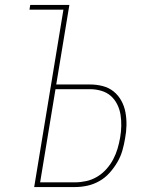

<svg xmlns="http://www.w3.org/2000/svg" viewBox="-20 -755 640 775"><path d="M118 0 236 -716H99L102 -735H260L207 -414H344Q370 -414 395 -407.5Q420 -401 439 -385.5Q458 -370 470 -348Q482 -326 486.5 -301Q491 -276 490.5 -249.5Q490 -223 485 -197Q481 -172 474 -147.5Q467 -123 453.5 -100Q440 -77 422 -57Q404 -37 381 -24Q358 -11 333 -5.5Q308 0 283 0ZM283 -19Q305 -19 328 -24Q351 -29 372 -41.5Q393 -54 409.5 -72.5Q426 -91 437 -112Q448 -133 454.5 -155Q461 -177 465 -200Q469 -223 469.5 -246.5Q470 -270 466.5 -292Q463 -314 453 -334Q443 -354 427 -368Q411 -382 389 -388.5Q367 -395 344 -395H204L142 -19Z"/></svg>

Font: Iosevka Thin Extended Oblique
Style: Regular
Weight: 100
Width: 7
Italic angle: -9°
Monospace: yes
Designer: Belleve Invis
Foundry: Belleve Invis
Version: Version 32.5.0; ttfautohint (v1.8.4)